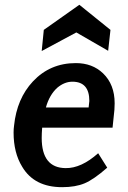

<svg xmlns="http://www.w3.org/2000/svg" viewBox="-20 -775 536 807"><path d="M155.3 -560.5 164.1 -649.4 313.5 -754.9 444.3 -649.4 434.6 -561.5 300.8 -638.7ZM255.9 -68.4Q321.3 -67.4 392.6 -130.9L430.7 -70.3Q374 -20.5 335.4 -4.4Q296.9 11.7 241.2 11.7Q124 11.7 73.2 -74.2Q37.1 -132.8 37.1 -217.8Q37.1 -233.4 39.1 -247.1Q50.8 -360.4 118.2 -432.6Q190.4 -509.8 298.8 -509.8Q368.2 -509.8 413.1 -466.8Q461.9 -419.9 461.9 -340.8Q461.9 -327.1 460.9 -313.5L453.1 -238.3H157.2Q155.3 -213.9 155.3 -195.3Q155.3 -69.3 255.9 -68.4ZM352.5 -323.2Q354.5 -337.9 355.5 -350.6Q355.5 -431.6 284.2 -431.6Q251 -431.6 220.7 -406.2Q187.5 -376 172.9 -323.2Z"/></svg>

Font: Puritan
Style: BoldItalic
Weight: 700
Version: 2.1